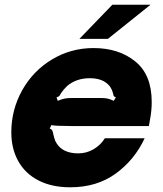

<svg xmlns="http://www.w3.org/2000/svg" viewBox="-20 -783 692 815"><path d="M28 -221Q28 -317 74 -399.5Q120 -482 200.5 -530.5Q281 -579 377 -579Q484 -579 554 -522.5Q624 -466 624 -350Q624 -313 617 -277L612 -248H281Q215 -248 198 -252L191 -237Q199 -235 202 -228.5Q205 -222 207 -210Q208 -207 211 -195.5Q214 -184 220 -175Q247 -132 312 -132Q348 -132 378 -150Q408 -168 425 -196H594Q551 -104 471 -46Q391 12 278 12Q200 12 143.5 -17Q87 -46 57.5 -99Q28 -152 28 -221ZM225 -355Q244 -363 256.5 -365Q269 -367 284 -367H408Q423 -367 434.5 -365Q446 -363 463 -355L472 -370Q465 -372 463 -375.5Q461 -379 460 -386Q455 -405 445 -418Q418 -451 361 -451Q304 -451 265 -418Q250 -404 238 -386Q235 -379 231.5 -375.5Q228 -372 220 -370ZM438 -618H317L457 -763H619Z"/></svg>

Font: Open Sauce Sans Black Italic
Style: Regular
Weight: 900
Italic angle: -10°
Designer: Alfredo Marco Pradil
Foundry: Creative Sauce Fz LLC
Version: Version 1.477